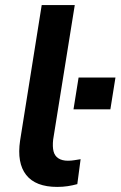

<svg xmlns="http://www.w3.org/2000/svg" viewBox="-20 -725 474 755"><path d="M205 10Q120 10 83 -37Q46 -84 59 -172L144 -705H274L189 -176Q186 -148 190.5 -130Q195 -112 209.5 -102.5Q224 -93 247 -93Q260 -93 272 -95Q284 -97 297 -99L284 -1Q266 4 246.5 7Q227 10 205 10ZM269 -295 289 -420H434L414 -295Z"/></svg>

Font: Nunito Sans 10pt
Style: Bold Italic
Weight: 700
Italic angle: -9°
Designer: Vernon Adams
Foundry: Vernon Adams
Version: Version 3.101;gftools[0.9.27]